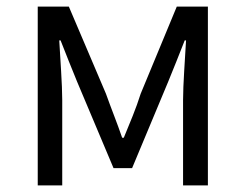

<svg xmlns="http://www.w3.org/2000/svg" viewBox="-20 -560 741 580"><path d="M94 0H168V-258C168 -305 162 -382 159 -438H163C179 -396 197 -353 213 -313L323 -52H379L488 -313C504 -353 522 -396 538 -438H542C539 -382 533 -305 533 -258V0H608V-540H514L405 -277C391 -232 372 -188 354 -144H349C334 -188 316 -232 300 -277L188 -540H94Z"/></svg>

Font: ChiuKong Gothic MN Normal
Style: Regular
Weight: 350
Designer: Ryoko NISHIZUKA 西塚涼子 (kana, bopomofo & ideographs); Paul D. Hunt (Latin, Greek & Cyrillic); Sandoll Communications 산돌커뮤니
Foundry: Adobe
Version: Version 1.300